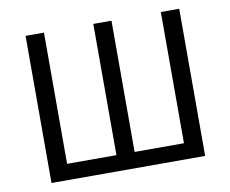

<svg xmlns="http://www.w3.org/2000/svg" viewBox="-74 -749 1012 843"><g transform="rotate(-10 432.5 -328.0)"><path d="M90 0V-656H172V-71H392V-656H473V-71H693V-656H775V0Z"/></g></svg>

Font: .
Style: 
Weight: 400
Designer: Paul D. Hunt, Dalton Maag
Foundry: Dalton Maag Ltd
Version: Version 1.200